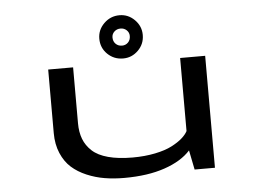

<svg xmlns="http://www.w3.org/2000/svg" viewBox="-51 -780 1152 856"><g transform="rotate(-5 525.0 -352.0)"><path d="M513 -521Q472 -521 443.2 -549Q414.5 -577 414.5 -618Q414.5 -657.5 443.5 -686Q472.5 -714.5 513 -714.5Q552 -714.5 580.5 -686Q609 -657.5 609 -618Q609 -577.5 580.5 -549.2Q552 -521 513 -521ZM513 -578.5Q529 -578.5 540 -589.5Q551 -600.5 551 -618.5Q551 -634 539.8 -644.5Q528.5 -655 513 -655Q496 -655 484.8 -644.5Q473.5 -634 473.5 -618.5Q473.5 -600.5 484.8 -589.5Q496 -578.5 513 -578.5ZM472 10Q425.5 10 384.5 3.2Q343.5 -3.5 304.5 -20Q265.5 -36.5 237.5 -61.5Q209.5 -86.5 192.5 -126.2Q175.5 -166 175.5 -216V-501H287V-251Q287 -211 298.8 -180.2Q310.5 -149.5 336.2 -125.8Q362 -102 407.5 -89.8Q453 -77.5 516.5 -77.5Q571.5 -77.5 617.8 -87Q664 -96.5 693.2 -111.8Q722.5 -127 740.2 -142.8Q758 -158.5 766 -174V-501H878V0H787L769.5 -87Q729 -42 653 -16Q577 10 472 10Z"/></g></svg>

Font: League Mono Extended
Style: Regular
Weight: 400
Width: 9
Designer: Tyler Finck
Foundry: The League of Moveable Type / Tyler Finck
Version: Version 2.210